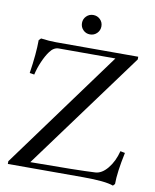

<svg xmlns="http://www.w3.org/2000/svg" viewBox="-92 -905 802 993"><g transform="rotate(10 308.5 -409.0)"><path d="M266.1 -784.7Q266.1 -805.7 281 -820.6Q295.9 -835.4 316.9 -835.4Q338.4 -835.4 353.3 -820.8Q368.2 -806.2 368.2 -784.7Q368.2 -763.2 353.3 -748.3Q338.4 -733.4 316.9 -733.4Q295.4 -733.4 280.8 -748.3Q266.1 -763.2 266.1 -784.7ZM569.8 16.1Q526.9 0 410.6 0H15.1V-14.2L468.3 -633.8H170.9Q144.5 -633.8 124.5 -606.4Q107.4 -583.5 92.3 -548.6Q77.1 -513.7 69.3 -479L44.9 -482.9Q61 -588.4 61 -658.2L71.8 -668.9Q116.2 -663.1 150.4 -663.1H583V-648.9L127.9 -29.3Q378.9 -30.3 468.3 -35.2Q502.4 -37.1 532.7 -74Q563 -110.8 577.1 -166L601.6 -161.1Q579.1 -55.7 579.1 5.9Z"/></g></svg>

Font: Elstob 18pt
Style: Regular
Weight: 400
Designer: Peter S. Baker
Version: Version 1.015